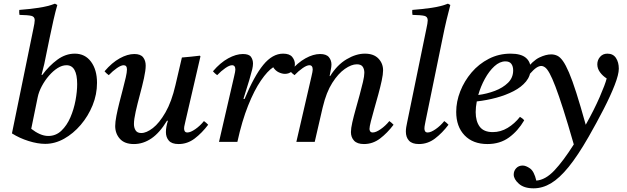

<svg xmlns="http://www.w3.org/2000/svg" viewBox="-20 -772 3412 1045"><path d="M45 -46 162 -617Q165 -631 167 -643Q169 -655 169 -662Q169 -681 151.5 -685.5Q134 -690 86 -691Q85 -698 84.5 -704.5Q84 -711 85 -718Q138 -722 189.5 -729.5Q241 -737 279 -752L292 -745Q282 -711 271 -662.5Q260 -614 250 -565L221 -424L206 -364H210Q247 -414 292 -447Q337 -480 387 -480Q443 -480 475.5 -436Q508 -392 508 -321Q508 -258 484 -199Q460 -140 419.5 -92.5Q379 -45 329 -17Q279 11 226 11Q185 11 135.5 -4.5Q86 -20 45 -46ZM185 -242 150 -71Q173 -53 196.5 -42.5Q220 -32 243 -32Q284 -32 314 -60.5Q344 -89 363 -133Q382 -177 391 -225.5Q400 -274 400 -314Q400 -417 342 -417Q318 -417 293.5 -401.5Q269 -386 246.5 -360Q224 -334 207.5 -303Q191 -272 185 -242Z M935 -309 970 -459Q994 -461 1019 -463.5Q1044 -466 1068 -469L1071 -465L989 -111Q988 -104 985 -93Q982 -82 982 -72Q982 -63 986 -57Q990 -51 1000 -51Q1017 -51 1043 -69Q1069 -87 1090 -113Q1103 -104 1113 -93Q1079 -48 1039.5 -18Q1000 12 952 12Q915 12 899 -6.5Q883 -25 883 -53Q883 -81 894 -115H889Q849 -49 804 -18.5Q759 12 709 12Q658 12 632.5 -16.5Q607 -45 607 -86Q607 -108 613.5 -141.5Q620 -175 629.5 -212.5Q639 -250 648.5 -286Q658 -322 664.5 -350.5Q671 -379 671 -394Q671 -417 653 -417Q639 -417 616.5 -401.5Q594 -386 572 -363Q565 -368 559.5 -373Q554 -378 549 -384Q589 -431 631.5 -454.5Q674 -478 711 -478Q745 -478 759 -460Q773 -442 773 -415Q773 -389 763.5 -346Q754 -303 741 -255Q728 -207 718.5 -164.5Q709 -122 709 -97Q709 -77 718 -62.5Q727 -48 749 -48Q777 -48 812 -75Q847 -102 880.5 -160Q914 -218 935 -309Z M1272 0H1172L1254 -355Q1261 -384 1261 -393Q1261 -417 1243 -417Q1229 -417 1206.5 -401.5Q1184 -386 1162 -363Q1155 -368 1149.5 -373Q1144 -378 1139 -384Q1179 -431 1222 -454.5Q1265 -478 1302 -478Q1335 -478 1346 -462.5Q1357 -447 1357 -426Q1357 -413 1353 -395.5Q1349 -378 1337 -337L1305 -234L1311 -233Q1363 -358 1413 -419Q1463 -480 1521 -480Q1556 -480 1570.5 -462Q1585 -444 1585 -423Q1585 -398 1569 -384Q1553 -370 1531 -370Q1515 -370 1497 -378.5Q1479 -387 1467 -406Q1436 -386 1400 -333.5Q1364 -281 1330.5 -197.5Q1297 -114 1272 0Z M1735 -182 1693 0H1593L1675 -355Q1682 -384 1682 -393Q1682 -417 1664 -417Q1650 -417 1627.5 -401.5Q1605 -386 1583 -363Q1576 -368 1570.5 -373Q1565 -378 1560 -384Q1600 -431 1642.5 -454.5Q1685 -478 1722 -478Q1756 -478 1770 -461Q1784 -444 1784 -421Q1784 -409 1780.5 -392.5Q1777 -376 1774 -358H1777Q1815 -419 1866.5 -449.5Q1918 -480 1966 -480Q2014 -480 2039.5 -453.5Q2065 -427 2065 -389Q2065 -368 2057.5 -333Q2050 -298 2039 -258Q2028 -218 2017 -179.5Q2006 -141 1998.5 -111.5Q1991 -82 1991 -70Q1991 -63 1995 -57Q1999 -51 2009 -51Q2026 -51 2052 -69Q2078 -87 2099 -113Q2112 -104 2122 -93Q2088 -48 2048.5 -18Q2009 12 1961 12Q1924 12 1907 -6.5Q1890 -25 1890 -53Q1890 -73 1897.5 -106Q1905 -139 1916 -178Q1927 -217 1937.5 -255.5Q1948 -294 1955.5 -326Q1963 -358 1963 -376Q1963 -396 1954 -409Q1945 -422 1922 -422Q1893 -422 1857 -397Q1821 -372 1788.5 -321Q1756 -270 1737 -190Z M2398 -113Q2411 -104 2421 -93Q2387 -48 2347.5 -18Q2308 12 2260 12Q2223 12 2206 -6.5Q2189 -25 2189 -56Q2189 -67 2191 -80Q2193 -93 2196 -106L2301 -617Q2304 -631 2306 -642.5Q2308 -654 2308 -661Q2308 -681 2290.5 -685.5Q2273 -690 2225 -691Q2224 -698 2223.5 -704.5Q2223 -711 2224 -718Q2278 -722 2329.5 -729.5Q2381 -737 2418 -752L2431 -745Q2421 -708 2410.5 -664Q2400 -620 2389 -565L2296 -112Q2295 -105 2292.5 -93.5Q2290 -82 2290 -72Q2290 -63 2294 -57Q2298 -51 2308 -51Q2325 -51 2351 -69Q2377 -87 2398 -113Z M2868 -398Q2868 -359 2843 -328.5Q2818 -298 2775.5 -276Q2733 -254 2681 -240Q2629 -226 2575 -220Q2569 -189 2569 -162Q2569 -112 2591 -82.5Q2613 -53 2662 -53Q2705 -53 2743 -76Q2781 -99 2810 -136Q2826 -127 2833 -117Q2799 -59 2750 -23.5Q2701 12 2633 12Q2554 12 2508.5 -35.5Q2463 -83 2463 -163Q2463 -219 2485 -275Q2507 -331 2546.5 -377.5Q2586 -424 2640.5 -452Q2695 -480 2759 -480Q2815 -480 2841.5 -458Q2868 -436 2868 -398ZM2583 -255Q2630 -261 2673.5 -277.5Q2717 -294 2745 -321.5Q2773 -349 2773 -389Q2773 -411 2763 -424.5Q2753 -438 2731 -438Q2700 -438 2671 -411.5Q2642 -385 2619 -343Q2596 -301 2583 -255Z M2899 211Q2949 207 2997.5 155.5Q3046 104 3103 14Q3070 -101 3045.5 -177.5Q3021 -254 3003 -301Q2985 -348 2971.5 -372.5Q2958 -397 2947 -405Q2936 -413 2926 -413Q2914 -413 2899.5 -403.5Q2885 -394 2862 -368Q2855 -373 2849.5 -378Q2844 -383 2839 -389Q2880 -442 2915.5 -459Q2951 -476 2980 -476Q2997 -476 3012.5 -469Q3028 -462 3043.5 -440.5Q3059 -419 3077 -377Q3095 -335 3117 -266Q3139 -197 3168 -93Q3214 -175 3244 -244Q3274 -313 3282 -345Q3260 -359 3245.5 -379Q3231 -399 3231 -422Q3231 -445 3246 -462.5Q3261 -480 3286 -480Q3317 -480 3332.5 -456.5Q3348 -433 3348 -398Q3348 -367 3325.5 -309Q3303 -251 3265.5 -178Q3228 -105 3184 -28Q3125 75 3075 136.5Q3025 198 2979 225.5Q2933 253 2884 253Q2832 253 2804 228Q2776 203 2776 178Q2776 158 2789.5 143.5Q2803 129 2825 129Q2842 129 2864.5 144.5Q2887 160 2899 211Z"/></svg>

Font: Tiro Devanagari Sanskrit
Style: Italic
Weight: 400
Italic angle: -11°
Designer: Devanagari: John Hudson & Fiona Ross, assisted by Paul Hanslow. Latin: John Hudson with Paul Hanslow, assisted by Kaja S
Foundry: Tiro Typeworks Ltd.
Version: Version 1.52